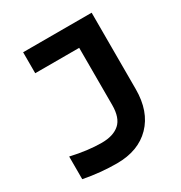

<svg xmlns="http://www.w3.org/2000/svg" viewBox="-161 -786 857 910"><g transform="rotate(-30 267.5 -330.5)"><path d="M204.1 -111.8Q267.6 -111.8 301.8 -142.1Q335.9 -172.4 335.9 -242.2V-555.2H95.2V-669.9H470.2V-252Q470.2 -129.9 402.6 -60.5Q335 8.8 217.8 8.8Q128.4 8.8 37.1 -8.8V-132.8Q128.9 -111.8 204.1 -111.8Z"/></g></svg>

Font: LT Wave Text Bold
Style: Regular
Weight: 700
Designer: Daniel Lyons
Version: Version 2.5 (Glyphs App)